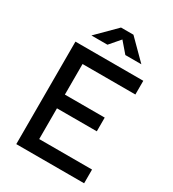

<svg xmlns="http://www.w3.org/2000/svg" viewBox="-213 -1012 1011 1125"><g transform="rotate(30 293.0 -449.0)"><path d="M78.1 0V-693.4H537.1V-600.6H179.7V-393.6H449.2V-300.8H179.7V-92.8H537.1V0ZM141.1 -771.5 268.1 -898.4H352.1L479 -771.5H370.6L310.1 -841.8L249.5 -771.5Z"/></g></svg>

Font: CaskaydiaMono NF
Style: Regular
Weight: 400
Designer: Aaron Bell
Foundry: Saja Typeworks
Version: Version 2111.001; ttfautohint (v1.8.4);Nerd Fonts 3.1.1